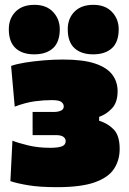

<svg xmlns="http://www.w3.org/2000/svg" viewBox="-20 -763 534 795"><path d="M216 12Q144 12 97.5 4.2Q51 -3.5 23 -13L31.5 -180.5Q55 -171 96.5 -161Q138 -151 187.5 -151Q220.5 -151 236.2 -157Q252 -163 252 -179Q252 -189 242.8 -196.2Q233.5 -203.5 212 -203.5H115V-299.5H204Q220 -299.5 232 -304.8Q244 -310 244 -322.5Q244 -333 234.2 -340.8Q224.5 -348.5 194 -348.5Q160.5 -348.5 123.5 -343.5Q86.5 -338.5 41 -321.5L26 -490Q48 -498 83.2 -503.8Q118.5 -509.5 160 -513Q201.5 -516.5 241 -516.5Q324.5 -516.5 374 -499.8Q423.5 -483 445.2 -453.5Q467 -424 467 -385.5Q467 -340 444.5 -315.2Q422 -290.5 390.5 -279V-263Q426 -252.5 450.8 -227Q475.5 -201.5 475.5 -146.5Q475.5 -99.5 452 -63.8Q428.5 -28 372 -8Q315.5 12 216 12ZM365.5 -538Q316 -538 288.2 -563.8Q260.5 -589.5 260.5 -642Q260.5 -686.5 288.5 -714.8Q316.5 -743 366.5 -743Q416 -743 443.8 -713.5Q471.5 -684 471.5 -642Q471.5 -589.5 443.8 -563.8Q416 -538 365.5 -538ZM121.5 -538Q72 -538 44.2 -563.8Q16.5 -589.5 16.5 -642Q16.5 -686.5 44.5 -714.8Q72.5 -743 122.5 -743Q172 -743 199.8 -713.5Q227.5 -684 227.5 -642Q227.5 -589.5 199.8 -563.8Q172 -538 121.5 -538Z"/></svg>

Font: Commissioner Black
Style: Regular
Weight: 900
Designer: Kostas Bartsokas
Foundry: Kostas Bartsokas
Version: Version 1.000; ttfautohint (v1.8.3)